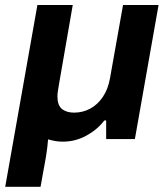

<svg xmlns="http://www.w3.org/2000/svg" viewBox="-36 -546 660 754"><path d="M-15.5 187.6 110.9 -526.4H249.7L195.5 -214.3Q193.5 -201 191.5 -189.2Q189.5 -177.4 189.5 -167.3Q189.5 -132.9 207.1 -118.3Q224.7 -103.7 254.8 -103.7Q289.4 -103.7 318.5 -119.5Q347.7 -135.3 368.3 -166.1Q389 -196.9 396.3 -240.5L447.2 -526.4H586.7L493.7 0H380.9V-73H373.7Q347 -37.4 303.6 -13.6Q260.3 10.3 210.9 10.3Q194.6 10.3 180.7 7.8Q166.8 5.3 152.8 1.3Q151.8 16.8 149.5 34.7Q147.1 52.6 144.5 69.7L123.2 187.6Z"/></svg>

Font: Archivo Variable SemiBold
Style: Italic
Weight: 600
Italic angle: -10°
Designer: Hector Gatti
Foundry: Omnibus-Type
Version: Version 2.001